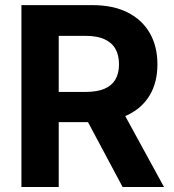

<svg xmlns="http://www.w3.org/2000/svg" viewBox="-20 -748 697 768"><path d="M65.7 0V-727.5H349.6Q432.4 -727.5 490.5 -698.2Q548.6 -668.9 579.2 -615.6Q609.7 -562.3 609.7 -490.8Q609.7 -418.7 578.8 -366.8Q547.8 -314.9 488.9 -287.2Q430 -259.6 346.1 -259.6H153.9V-380.3H322.5Q367.9 -380.3 397.5 -392.8Q427 -405.3 441.5 -429.8Q456 -454.4 456 -490.8Q456 -527.7 441.5 -552.9Q427 -578.2 397.3 -591.4Q367.7 -604.6 322 -604.6H214.9V0ZM470.5 0 293.7 -331.1H455.1L636 0Z"/></svg>

Font: Adwaita Sans
Style: Regular
Weight: 400
Designer: Rasmus Andersson
Foundry: rsms
Version: Version 4.001;git-9221beed3